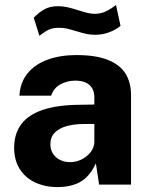

<svg xmlns="http://www.w3.org/2000/svg" viewBox="-20 -751 616 781"><path d="M37.5 -149.2Q37.5 -206.2 65.9 -245Q94.4 -283.8 153.5 -303.9Q212.6 -324 304 -324.8L363.8 -325.8V-354.8Q363.8 -377.4 354.4 -392.7Q345.1 -408 327.4 -415.7Q309.6 -423.4 284 -423Q250.9 -422.2 224.6 -407.3Q198.2 -392.4 188 -361.8H59Q61.9 -415.5 92.2 -452.7Q122.6 -489.9 173.8 -508.4Q224.9 -527 291.2 -527Q370.2 -527 419.5 -507.1Q468.8 -487.1 490.9 -450.9Q513 -414.8 513 -364V0H383.2L370 -86.5Q345.2 -33.2 307.4 -11.6Q269.6 10 213.2 10Q163.1 10 123.2 -8.8Q83.2 -27.5 60.4 -63.4Q37.5 -99.4 37.5 -149.2ZM363.8 -173V-247L315.5 -246.5Q280.6 -246.1 251.1 -238Q221.6 -229.9 203.3 -212Q185 -194.1 185 -165Q185 -131.4 208.1 -111.4Q231.2 -91.5 265.8 -91.5Q290.2 -91.5 312.9 -103Q335.5 -114.5 349.4 -133.3Q363.4 -152.1 363.8 -173ZM466.2 -642.6Q447.4 -628.1 421.7 -618.8Q396 -609.5 366.8 -609.5Q347.6 -609.5 331.1 -613.1Q314.5 -616.8 290.8 -624Q267.5 -631.1 252.5 -634.6Q237.5 -638 220.5 -638Q200.5 -638 185.6 -632.9Q170.6 -627.8 155 -616.1Q147.5 -611.5 140.5 -605L117.2 -678.8Q139 -701.5 161.4 -713.6Q183.9 -725.8 215.8 -725.8Q236.2 -725.8 255.4 -721.4Q274.5 -717 300 -708.8Q323.1 -701.5 337.5 -698.1Q351.9 -694.8 366.2 -694.8Q390 -694.8 410.8 -704.8Q431.5 -714.8 451.8 -730.8L470.2 -646Z"/></svg>

Font: Public Sans VF
Style: Regular
Weight: 400
Designer: Pablo Impallari, Rodrigo Fuenzalida (Modified by Dan O. Williams and USWDS)
Version: Version 1.003